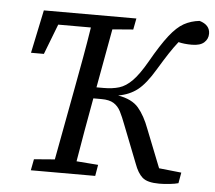

<svg xmlns="http://www.w3.org/2000/svg" viewBox="-50 -738 900 802"><g transform="rotate(5 399.5 -337.0)"><path d="M646 9Q596 9 575.5 -9Q555 -27 541 -66L479 -224Q467 -256 456 -277.5Q445 -299 426.5 -310.5Q408 -322 375 -322H341L339 -311Q327 -247 316 -183Q305 -119 294 -54L385 -47L377 0H107L116 -47L203 -54L260 -360Q272 -424 283.5 -488Q295 -552 305 -616H168L119 -489H65L103 -670H491L482 -623L395 -616L350 -369H380Q417 -369 445 -377.5Q473 -386 499.5 -413Q526 -440 557 -494Q599 -568 630 -607.5Q661 -647 690 -663Q719 -679 755 -683Q799 -670 799 -633Q799 -611 782.5 -596Q766 -581 731 -581Q699 -581 675 -587Q656 -563 638 -535.5Q620 -508 594 -465Q557 -403 523.5 -377Q490 -351 443 -343Q502 -333 529.5 -300.5Q557 -268 577 -214L640 -55L734 -45L726 0Q712 4 689 6.5Q666 9 646 9Z"/></g></svg>

Font: Source Serif 4 SmText
Style: Italic
Weight: 400
Italic angle: -12°
Designer: Frank Grießhammer
Foundry: Adobe
Version: Version 4.005;hotconv 1.1.0;makeotfexe 2.6.0